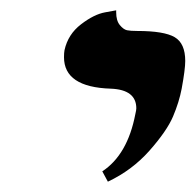

<svg xmlns="http://www.w3.org/2000/svg" viewBox="-20 -582 379 372"><path d="M189 -230 178.2 -250Q227.1 -282.2 242.2 -360.8Q244.1 -368.7 244.1 -372.1Q244.1 -408.2 194.8 -410.2Q104 -413.1 104 -471.2Q104 -480 105 -484.9Q111.8 -515.6 137 -534.9Q162.1 -554.2 183.6 -558.1L205.1 -562V-558.1Q205.1 -542 212.2 -533.4Q219.2 -524.9 226.1 -523.4Q232.9 -522 246.1 -522Q297.9 -522 318.4 -510Q338.9 -498 338.9 -463.9Q338.9 -447.8 332 -410.2Q327.1 -384.3 315.2 -356.2Q303.2 -328.1 269.5 -290Q235.8 -252 189 -230Z"/></svg>

Font: Linux Libertine O
Style: Semibold Italic
Weight: 600
Italic angle: -11.5°
Designer: Philipp H. Poll
Foundry: Philipp H. Poll
Version: Version 5.1.2